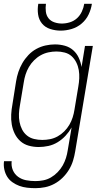

<svg xmlns="http://www.w3.org/2000/svg" viewBox="-24 -760 544 1003"><path d="M161 223Q139 223 117.5 220.5Q96 218 77 211Q58 204 41 192Q24 180 13.5 163Q3 146 -1.5 125Q-6 104 -3 82H37Q34 107 43 128.5Q52 150 70.5 163.5Q89 177 112.5 181.5Q136 186 161 186Q181 186 202 182Q223 178 242 167Q261 156 277 139.5Q293 123 303.5 104.5Q314 86 320.5 65.5Q327 45 330 24L350 -94Q337 -71 318.5 -51Q300 -31 277 -17Q254 -3 228.5 2.5Q203 8 178 8Q151 8 126 1Q101 -6 82.5 -22.5Q64 -39 53 -61.5Q42 -84 37.5 -109.5Q33 -135 34.5 -162Q36 -189 41 -215L60 -335Q64 -360 72 -384Q80 -408 93 -430.5Q106 -453 124.5 -472.5Q143 -492 166 -504.5Q189 -517 214 -522.5Q239 -528 263 -528Q290 -528 315 -521Q340 -514 358.5 -497.5Q377 -481 387.5 -458Q398 -435 402 -410L420 -520H461L369 30Q365 55 357.5 79.5Q350 104 336 127Q322 150 302.5 169Q283 188 259.5 200.5Q236 213 211 218Q186 223 161 223ZM197 -29Q217 -29 237.5 -33Q258 -37 277 -47.5Q296 -58 311.5 -73.5Q327 -89 338 -107.5Q349 -126 355.5 -146.5Q362 -167 365 -187Q370 -217 375 -247Q380 -277 385 -307Q389 -329 390 -351Q391 -373 387.5 -394Q384 -415 374.5 -434Q365 -453 350 -466.5Q335 -480 314 -485.5Q293 -491 271 -491Q250 -491 229 -486.5Q208 -482 189 -471.5Q170 -461 154 -445Q138 -429 127 -410Q116 -391 109.5 -370.5Q103 -350 100 -329L80 -209Q76 -187 75 -165.5Q74 -144 78 -123Q82 -102 91.5 -83.5Q101 -65 117 -52Q133 -39 154 -34Q175 -29 197 -29ZM293 -600Q265 -600 238.5 -608.5Q212 -617 195.5 -637Q179 -657 175 -684.5Q171 -712 176 -740H216Q213 -720 215.5 -699.5Q218 -679 229.5 -664.5Q241 -650 260 -643.5Q279 -637 299 -637Q320 -637 341 -643.5Q362 -650 378 -664.5Q394 -679 403.5 -699.5Q413 -720 416 -740H456Q452 -712 439 -684.5Q426 -657 402.5 -637Q379 -617 350 -608.5Q321 -600 293 -600Z"/></svg>

Font: Iosevka SS04 XLt Obl
Style: Regular
Weight: 200
Italic angle: -9°
Monospace: yes
Designer: Belleve Invis
Foundry: Belleve Invis
Version: Version 19.0.0; ttfautohint (v1.8.4)